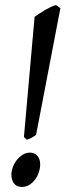

<svg xmlns="http://www.w3.org/2000/svg" viewBox="-20 -721 258 756"><path d="M138.2 -74.2Q138.2 -59.1 133.1 -43.2Q127.9 -27.3 118.4 -14.4Q108.9 -1.5 95.7 6.8Q82.5 15.1 65.9 15.1Q46.4 15.1 35.6 2Q24.9 -11.2 24.9 -33.2Q24.9 -47.4 30.5 -62.7Q36.1 -78.1 46.1 -90.8Q56.2 -103.5 69.3 -111.8Q82.5 -120.1 98.1 -120.1Q116.2 -120.1 127.2 -107.4Q138.2 -94.7 138.2 -74.2ZM122.1 -189.9Q112.3 -183.1 105.2 -179Q98.1 -174.8 85.9 -170.9L74.2 -181.2L116.2 -654.8Q123 -659.7 133.3 -666.5Q143.6 -673.3 155 -680.2Q166.5 -687 178.2 -692.6Q189.9 -698.2 200.2 -701.2L217.8 -689Z"/></svg>

Font: Gentium Plus Eur
Style: Italic
Weight: 400
Italic angle: -8°
Designer: J. Victor Gaultney, Annie Olsen, Iska Routamaa, Becca Hirsbrunner
Foundry: SIL International
Version: Version 5.000